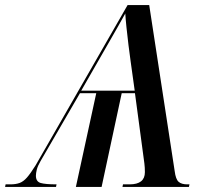

<svg xmlns="http://www.w3.org/2000/svg" viewBox="-76 -734 814 754"><path d="M-56 0 -54 -10H-35Q-14 -10 1 -15.5Q16 -21 30 -37Q44 -53 64 -85L425 -714H510L610 -62Q614 -30 625.5 -20Q637 -10 659 -10H668L666 0H405L407 -10H433Q493 -10 493 -58Q493 -66 492.5 -75.5Q492 -85 491 -92L454 -368H402L323 0H222L302 -368H238L83 -101Q72 -82 68.5 -68Q65 -54 65 -44Q65 -21 83.5 -15.5Q102 -10 146 -10L144 0ZM243 -378H453L437 -493Q433 -521 428.5 -557.5Q424 -594 420.5 -628Q417 -662 416 -681Q405 -661 388 -631Q371 -601 352 -568Q333 -535 317 -507Z"/></svg>

Font: Noto Serif Display Medium
Style: Italic
Weight: 500
Italic angle: -12°
Designer: Monotype Design Team
Foundry: Monotype Imaging Inc.
Version: Version 2.009